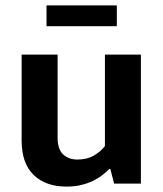

<svg xmlns="http://www.w3.org/2000/svg" viewBox="-20 -679 601 710"><path d="M368 -477H501V0H402L388 -54H384Q373 -43 358.5 -31.5Q344 -20 324.5 -10.5Q305 -1 280.5 5Q256 11 226 11Q149 11 104.5 -32Q60 -75 60 -159V-477H193V-170Q193 -127 213.5 -108Q234 -89 266 -89Q302 -89 327.5 -104Q353 -119 368 -139ZM412 -659V-582H152V-659Z"/></svg>

Font: Mukta Vaani
Style: Bold
Weight: 700
Designer: Noopur Datye, Girish Dalvi, Yashodeep Gholap, Pallavi Karambelkar
Foundry: Ek Type
Version: Version 2.538;PS 1.000;hotconv 16.6.51;makeotf.lib2.5.65220;